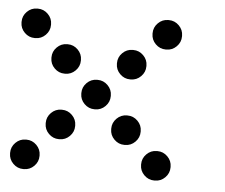

<svg xmlns="http://www.w3.org/2000/svg" viewBox="-42 -542 684 584"><g transform="rotate(5 300.0 -250.0)"><path d="M49 -495Q31 -495 18 -482Q5 -469 5 -451V-449Q5 -431 18 -418Q31 -405 49 -405H51Q69 -405 82 -418Q95 -431 95 -449V-451Q95 -469 82 -482Q69 -495 51 -495ZM449 -495Q431 -495 418 -482Q405 -469 405 -451V-449Q405 -431 418 -418Q431 -405 449 -405H451Q469 -405 482 -418Q495 -431 495 -449V-451Q495 -469 482 -482Q469 -495 451 -495ZM149 -395Q131 -395 118 -382Q105 -369 105 -351V-349Q105 -331 118 -318Q131 -305 149 -305H151Q169 -305 182 -318Q195 -331 195 -349V-351Q195 -369 182 -382Q169 -395 151 -395ZM349 -395Q331 -395 318 -382Q305 -369 305 -351V-349Q305 -331 318 -318Q331 -305 349 -305H351Q369 -305 382 -318Q395 -331 395 -349V-351Q395 -369 382 -382Q369 -395 351 -395ZM249 -295Q231 -295 218 -282Q205 -269 205 -251V-249Q205 -231 218 -218Q231 -205 249 -205H251Q269 -205 282 -218Q295 -231 295 -249V-251Q295 -269 282 -282Q269 -295 251 -295ZM149 -195Q131 -195 118 -182Q105 -169 105 -151V-149Q105 -131 118 -118Q131 -105 149 -105H151Q169 -105 182 -118Q195 -131 195 -149V-151Q195 -169 182 -182Q169 -195 151 -195ZM349 -195Q331 -195 318 -182Q305 -169 305 -151V-149Q305 -131 318 -118Q331 -105 349 -105H351Q369 -105 382 -118Q395 -131 395 -149V-151Q395 -169 382 -182Q369 -195 351 -195ZM49 -95Q31 -95 18 -82Q5 -69 5 -51V-49Q5 -31 18 -18Q31 -5 49 -5H51Q69 -5 82 -18Q95 -31 95 -49V-51Q95 -69 82 -82Q69 -95 51 -95ZM449 -95Q431 -95 418 -82Q405 -69 405 -51V-49Q405 -31 418 -18Q431 -5 449 -5H451Q469 -5 482 -18Q495 -31 495 -49V-51Q495 -69 482 -82Q469 -95 451 -95Z"/></g></svg>

Font: Doto Black Rounded Black
Style: Regular
Weight: 900
Monospace: yes
Version: Version 1.000